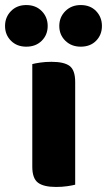

<svg xmlns="http://www.w3.org/2000/svg" viewBox="-72 -733 424 761"><path d="M56 -257H226V-1Q215 2 194.5 5Q174 8 150 8Q101 8 78.5 -9Q56 -26 56 -72ZM226 -211H56V-479Q67 -482 87.5 -485Q108 -488 132 -488Q182 -488 204 -471.5Q226 -455 226 -408ZM117 -630Q117 -595 93.5 -571.5Q70 -548 32 -548Q-5 -548 -28.5 -571.5Q-52 -595 -52 -630Q-52 -665 -28.5 -689Q-5 -713 32 -713Q70 -713 93.5 -689Q117 -665 117 -630ZM332 -630Q332 -595 309 -571.5Q286 -548 248 -548Q211 -548 187 -571.5Q163 -595 163 -630Q163 -665 187 -689Q211 -713 248 -713Q286 -713 309 -689Q332 -665 332 -630Z"/></svg>

Font: Baloo Tamma 2 ExtraBold
Style: Regular
Weight: 800
Designer: Divya Kowshik, Shuchita Grover and Ek Type
Foundry: Ek Type
Version: Version 1.700